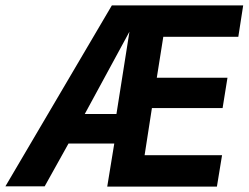

<svg xmlns="http://www.w3.org/2000/svg" viewBox="-72 -688 918 709"><path d="M358 -267 406 -571 241 -267ZM324 1 350 -158H181L93 0H-52L341 -668H826L808 -552H531L507 -401H768L750 -289H489L462 -115H748L729 1Z"/></svg>

Font: Rambla
Style: Bold Italic
Weight: 700
Italic angle: -12°
Designer: Martin Sommaruga
Foundry: Martin Sommaruga
Version: Version 1.001